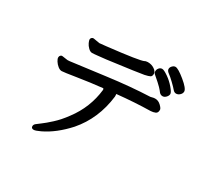

<svg xmlns="http://www.w3.org/2000/svg" viewBox="-169 -1001 1339 1279"><g transform="rotate(30 500.0 -362.0)"><path d="M969 -666Q969 -651 956 -639Q943 -627 928.5 -627Q914 -627 903 -640.5Q892 -654 865 -680Q838 -706 820.5 -718.5Q803 -731 803 -744.5Q803 -758 814 -769Q825 -780 837 -780Q858 -780 913.5 -734.5Q969 -689 969 -666ZM833 -579Q832 -580 822.5 -592.5Q813 -605 783.5 -632Q754 -659 744 -666.5Q734 -674 734 -687.5Q734 -701 743.5 -712.5Q753 -724 767 -724Q781 -724 813.5 -701.5Q846 -679 871.5 -649Q897 -619 897 -606Q897 -593 885 -580Q873 -567 858.5 -567Q844 -567 833 -579ZM318 -663 367 -668Q615 -696 639 -710Q644 -713 649 -713.5Q654 -714 656.5 -714.5Q659 -715 660 -715H663Q691 -715 713 -700Q735 -685 735 -666.5Q735 -648 723.5 -642Q712 -636 684 -630Q656 -624 413 -592L348 -585Q322 -582 308 -582Q294 -582 279 -596.5Q264 -611 256.5 -627.5Q249 -644 249 -652Q249 -660 255 -665.5Q261 -671 266 -671H271ZM585 -426Q586 -420 586 -413V-406Q564 -226 454 -99Q369 -5 277 39Q241 56 228 56Q208 56 208 39Q208 27 218.5 18Q229 9 252 -7.5Q275 -24 315 -60.5Q355 -97 392 -148Q479 -263 495 -405V-406Q495 -411 491 -416Q396 -406 302 -391Q208 -376 193.5 -376Q179 -376 163.5 -388.5Q148 -401 138 -417Q128 -433 128 -443.5Q128 -454 134 -459.5Q140 -465 144 -465H149L191 -459L207 -460Q295 -471 468.5 -494Q642 -517 791 -523Q798 -524 806 -526.5Q814 -529 824 -529H827Q850 -529 870 -510Q890 -491 890 -480V-478Q890 -456 874.5 -449.5Q859 -443 840 -442Q720 -440 585 -426Z"/></g></svg>

Font: LXGW ZhenKai
Style: Regular
Weight: 400
Designer: LXGW / Fontworks Inc.
Foundry: LXGW / Fontworks Inc.
Version: Version 0.800;June 8, 2025